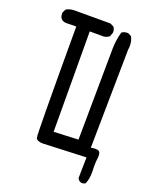

<svg xmlns="http://www.w3.org/2000/svg" viewBox="-155 -809 810 1017"><g transform="rotate(20 250.0 -300.0)"><path d="M435 123Q418 123 409 104L411 -13L166 -3Q134 -4 128.5 -21Q123 -38 123 -646L66 -645Q29 -647 29 -685V-691L39 -711Q60 -723 85 -723H288L308 -713Q317 -701 317 -684Q317 -679 308 -658Q294 -648 278 -646H199L201 -81L339 -87Q343 -553 344 -602.5Q345 -652 358 -697Q370 -707 388 -707H394L413 -697Q425 -674 425 -647Q425 -636 423 -625L415 -69Q430 -72 440 -72Q451 -72 458 -69Q469 -64 469 -41L468 -30Q465 -8 465 17L466 53Q466 88 454 117Q446 123 435 123Z"/></g></svg>

Font: Xiaolai SC
Style: Regular
Weight: 400
Designer: Nozomi Seto 瀬戸のぞみ
Version: Version 3.11;December 4, 2020;FontCreator 13.0.0.2613 64-bit